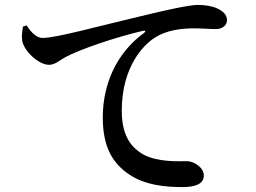

<svg xmlns="http://www.w3.org/2000/svg" viewBox="-20 -745 1040 779"><path d="M721 14C767 14 807 4 807 -33C807 -65 768 -91 738 -91C705 -91 620 -86 560 -119C523 -141 474 -182 474 -295C474 -477 565 -564 605 -590C657 -625 722 -630 768 -630C801 -630 832 -627 856 -627C883 -627 901 -643 901 -663C901 -685 885 -700 861 -711C839 -721 810 -725 782 -725C749 -725 656 -705 546 -678C375 -638 209 -591 152 -591C128 -591 104 -616 88 -642L73 -637C71 -621 67 -601 70 -581C76 -539 136 -482 179 -482C204 -482 224 -502 245 -513C305 -545 445 -593 560 -620C571 -623 572 -617 564 -611C451 -529 397 -401 397 -269C397 -148 437 -83 503 -38C568 7 652 14 721 14Z"/></svg>

Font: GenKiMin2 TW SB
Style: Regular
Weight: 600
Version: Version 2.100;PS 2.1;hotconv 16.6.51;makeotf.lib2.5.65220 DE